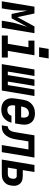

<svg xmlns="http://www.w3.org/2000/svg" viewBox="1094 -1898 794 3057"><g transform="rotate(90 1491.5 -369.0)"><path d="M-17 0 69 -520H177L235 -248L383 -520H491L404 0H292L309 -104Q317 -152 328.5 -199.5Q340 -247 355 -295L366 -329Q373 -348 378.5 -367Q384 -386 389 -404L254 -156H185L132 -404Q131 -386 130.5 -367Q130 -348 130 -329V-295Q129 -247 125 -199.5Q121 -152 113 -104L96 0Z M528 0V-96H660L715 -424H609V-520H843L773 -96H878V0ZM868 -594H716L741 -746H893Z M983 0 1069 -520H1172L1102 -96H1158L1228 -520H1331L1261 -96H1317L1387 -520H1491L1404 0Z M1710 8Q1680 8 1651 2Q1622 -4 1598.5 -18.5Q1575 -33 1558.5 -55.5Q1542 -78 1534 -105.5Q1526 -133 1526.5 -162.5Q1527 -192 1532 -222L1551 -342Q1556 -367 1564 -392Q1572 -417 1587 -439Q1602 -461 1623 -479Q1644 -497 1668 -508Q1692 -519 1717.5 -523.5Q1743 -528 1767 -528Q1797 -528 1825.5 -522Q1854 -516 1877.5 -501Q1901 -486 1917 -463.5Q1933 -441 1940.5 -413.5Q1948 -386 1947.5 -356.5Q1947 -327 1942 -298L1928 -212H1642V-207Q1639 -193 1638.5 -179Q1638 -165 1639.5 -152Q1641 -139 1646.5 -126.5Q1652 -114 1661 -105Q1670 -96 1683 -92Q1696 -88 1710 -88Q1724 -88 1739.5 -91.5Q1755 -95 1768.5 -103.5Q1782 -112 1791.5 -125.5Q1801 -139 1805 -154H1916Q1908 -120 1889 -88.5Q1870 -57 1841.5 -34Q1813 -11 1778 -1.5Q1743 8 1710 8ZM1658 -308H1831L1832 -313Q1834 -327 1835 -341Q1836 -355 1834.5 -368Q1833 -381 1828 -393.5Q1823 -406 1814 -415Q1805 -424 1792.5 -428Q1780 -432 1766 -432Q1747 -432 1727.5 -424Q1708 -416 1693.5 -400.5Q1679 -385 1672 -365.5Q1665 -346 1661 -327Z M1958 0 1974 -96Q1989 -96 2003 -102Q2017 -108 2028 -119Q2039 -130 2046 -144Q2053 -158 2057.5 -172Q2062 -186 2064.5 -200.5Q2067 -215 2069 -229Q2071 -237 2072 -245Q2073 -253 2075 -261L2117 -520H2471L2385 0H2272L2342 -424H2214L2185 -246Q2181 -223 2176.5 -200.5Q2172 -178 2165.5 -156Q2159 -134 2148.5 -112.5Q2138 -91 2123.5 -71.5Q2109 -52 2090 -36.5Q2071 -21 2049 -12.5Q2027 -4 2004 -2Q1981 0 1958 0Z M2503 0 2589 -520H2701L2671 -334H2766Q2790 -334 2814 -329.5Q2838 -325 2858 -313.5Q2878 -302 2892 -283.5Q2906 -265 2913.5 -243Q2921 -221 2921 -196.5Q2921 -172 2917 -147Q2914 -127 2907 -106.5Q2900 -86 2887 -68.5Q2874 -51 2856.5 -37Q2839 -23 2819 -14.5Q2799 -6 2778.5 -3Q2758 0 2738 0ZM2738 -96Q2750 -96 2763 -100.5Q2776 -105 2785.5 -115Q2795 -125 2800 -137.5Q2805 -150 2807 -162Q2809 -175 2809 -188Q2809 -201 2804.5 -212.5Q2800 -224 2789.5 -231Q2779 -238 2766 -238H2655L2631 -96Z"/></g></svg>

Font: Iosevka SS04 Oblique
Style: Bold
Weight: 700
Italic angle: -9°
Monospace: yes
Designer: Belleve Invis
Foundry: Belleve Invis
Version: Version 19.0.0; ttfautohint (v1.8.4)